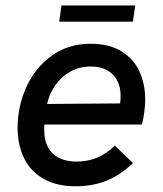

<svg xmlns="http://www.w3.org/2000/svg" viewBox="-20 -658 582 687"><path d="M43 -200.5Q43 -277 74.2 -346.2Q105.5 -415.5 164.8 -458.5Q224 -501.5 304 -501.5Q369.5 -501.5 413.5 -475Q457.5 -448.5 478.5 -403.2Q499.5 -358 499.5 -301.5Q499.5 -281 496.2 -256.5Q493 -232 488 -212.5H139Q138 -206 138.2 -198.8Q138.5 -191.5 138.5 -188.5Q139.5 -136.5 169.2 -108.2Q199 -80 253.5 -80Q294.5 -80 327.5 -93.8Q360.5 -107.5 391 -137L456 -74.5Q410 -31 360.5 -11.2Q311 8.5 251 8.5Q181.5 8.5 134.8 -18.8Q88 -46 65.5 -93.2Q43 -140.5 43 -200.5ZM410 -288Q411.5 -301.5 411.5 -317.5Q411.5 -345 400.2 -368.2Q389 -391.5 365 -405.8Q341 -420 305 -420Q264 -420 231.2 -401.5Q198.5 -383 177.5 -352.5Q156.5 -322 148.5 -286ZM200 -638.5H464L455.5 -580.5H192Z"/></svg>

Font: HK Grotesk Medium
Style: Italic
Weight: 500
Italic angle: -8°
Designer: Alfredo Marco Pradil
Foundry: Hanken Design Co.
Version: Version 3.004